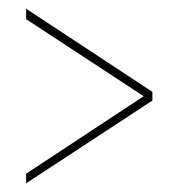

<svg xmlns="http://www.w3.org/2000/svg" viewBox="-20 -510 410 441"><path d="M330 -279 40 -89V-111L310 -289L40 -466V-490L330 -299Z"/></svg>

Font: Georama ExtraCondensed Thin
Style: Regular
Weight: 100
Width: 2
Designer: Jean-Baptiste Levee
Foundry: Production Type
Version: Version 1.001